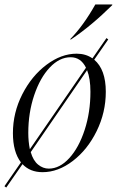

<svg xmlns="http://www.w3.org/2000/svg" viewBox="-44 -761 524 862"><path d="M442 -584 379 -493Q431 -449 431 -349Q431 -256 390 -172.5Q349 -89 283 -38.5Q217 12 147 12Q91 12 57 -24L-16 81L-24 75L50 -32Q14 -79 14 -163Q14 -255 56 -337.5Q98 -420 164.5 -470Q231 -520 300 -520Q341 -520 371 -499L434 -590ZM90 -91 342 -457Q319 -504 273 -504Q223 -504 179.5 -458Q136 -412 109.5 -333.5Q83 -255 83 -164Q83 -126 90 -91ZM175 -4Q224 -4 267 -51Q310 -98 336 -177.5Q362 -257 362 -349Q362 -408 347 -446L94 -78Q105 -40 127 -22Q149 -4 175 -4ZM384 -741H460V-738Q366 -645 275 -584H270Q330 -645 384 -741Z"/></svg>

Font: Nyght Serif Light Italic
Style: Regular
Weight: 300
Italic angle: -16°
Designer: Maksym Kobuzan
Version: Version 0.410